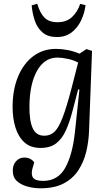

<svg xmlns="http://www.w3.org/2000/svg" viewBox="-20 -787 590 1037"><path d="M409 -303 402 -304 372 -189Q356 -127 335.5 -82Q315 -37 283 -12.5Q251 12 199 12Q145 12 112 -18Q79 -48 63.5 -98Q48 -148 48 -209Q48 -301 77 -372Q106 -443 159 -483Q212 -523 282 -523Q313 -523 346.5 -516.5Q380 -510 409 -497L447 -522L477 -512L461 -81Q459 -22 445.5 33.5Q432 89 402.5 133.5Q373 178 323.5 204Q274 230 199 230Q164 230 129.5 221Q95 212 72 191.5Q49 171 49 135Q49 103 67 83.5Q85 64 111 64Q146 64 165 90L157 117Q146 152 157.5 171Q169 190 213 190Q293 190 332.5 119Q372 48 385 -76ZM219 -54Q252 -54 274.5 -75.5Q297 -97 318.5 -153Q340 -209 367 -313L402 -449Q379 -462 346.5 -469Q314 -476 290 -476Q220 -476 180 -404.5Q140 -333 139 -214Q138 -136 156.5 -95Q175 -54 219 -54ZM287 -587Q239 -587 210.5 -611Q182 -635 168.5 -674Q155 -713 151 -758L181 -767Q196 -716 220.5 -691.5Q245 -667 291 -667Q339 -667 369 -695Q399 -723 413 -766L442 -759Q437 -717 418.5 -677.5Q400 -638 367.5 -612.5Q335 -587 287 -587Z"/></svg>

Font: Literata 36pt
Style: Italic
Weight: 400
Italic angle: -2°
Designer: Latin by Veronika Burian and Jose Scaglione. Greek by Irene Vlachou. Cyrillic by Vera Evstafieva
Foundry: TypeTogether
Version: Version 3.002